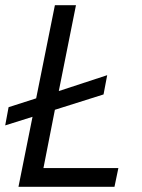

<svg xmlns="http://www.w3.org/2000/svg" viewBox="-28 -718 546 738"><path d="M427 -72H139L183 -296L370 -355L384 -429L198 -368L264 -698H183L111 -340L5 -306L-8 -236L97 -269L43 0H412Z"/></svg>

Font: LVC Sans
Style: Italic
Weight: 400
Italic angle: -11.31°
Designer: Mike Abbink, Paul van der Laan, Pieter van Rosmalen
Foundry: Bold Monday
Version: Version 3.0